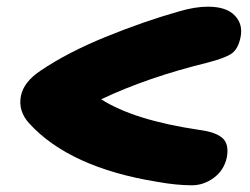

<svg xmlns="http://www.w3.org/2000/svg" viewBox="-20 -595 740 569"><path d="M548.8 -45.9Q502.9 -45.9 445.8 -56.2Q187 -98.1 66.9 -229Q33.2 -265.6 42 -311Q50.3 -352.5 101.1 -386.2Q180.2 -439.5 292.5 -485.4Q404.8 -531.2 509.8 -561Q557.6 -575.2 596.2 -575.2Q650.4 -575.2 675.5 -549.3Q700.7 -523.4 692.9 -484.9Q686 -450.2 666.7 -436.5Q647.5 -422.9 594.2 -409.2Q417 -365.7 279.8 -300.8Q376.5 -238.8 570.8 -210Q620.1 -203.6 639.9 -185.3Q659.7 -167 651.9 -127Q643.1 -89.4 613 -67.6Q583 -45.9 548.8 -45.9Z"/></svg>

Font: Shantell Sans Bouncy
Style: Italic
Weight: 800
Italic angle: -11.31°
Designer: Stephen Nixon, Anya Danilova, Shantell Martin
Foundry: Arrow Type
Version: Version 1.006;[9816181b4]